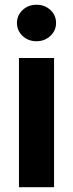

<svg xmlns="http://www.w3.org/2000/svg" viewBox="-20 -776 303 796"><path d="M58.6 0V-535.6H204.1V0ZM131.3 -605Q97.2 -605 73.7 -627Q50.3 -648.9 50.3 -680.7Q50.3 -712.4 73.7 -734.4Q97.2 -756.3 131.3 -756.3Q165.5 -756.3 189 -734.6Q212.4 -712.9 212.4 -680.7Q212.4 -648.9 188.7 -627Q165 -605 131.3 -605Z"/></svg>

Font: Inter 20pt
Style: Bold
Weight: 700
Version: Version 4.001;git-66647c0bb